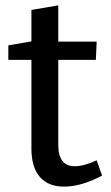

<svg xmlns="http://www.w3.org/2000/svg" viewBox="-20 -685 413 715"><path d="M360 -31Q283 10 218 10Q160 10 128.5 -26Q97 -62 97 -132V-462H11V-516L97 -531V-648L197 -665V-530H340L337 -462H197V-146Q197 -66 258 -66Q293 -66 340 -88Z"/></svg>

Font: Bitter Pro Medium
Style: Regular
Weight: 500
Designer: Sol Matas, and Bitter project Authors
Foundry: Sol Matas
Version: Version 1.010